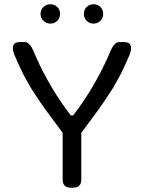

<svg xmlns="http://www.w3.org/2000/svg" viewBox="-20 -875 671 895"><path d="M72 -679H93Q106 -679 112 -673Q118 -667 121.5 -663Q125 -659 129 -651.5Q133 -644 135 -639Q137 -634 141.5 -624Q146 -614 148 -609Q215 -460 310 -337H321Q416 -460 483 -609Q485 -614 489.5 -624Q494 -634 496 -639Q498 -644 502 -651.5Q506 -659 509.5 -663Q513 -667 518 -672Q525 -679 538 -679H559Q591 -679 591 -651Q591 -637 585 -622Q579 -607 569 -585.5Q559 -564 551 -546.5Q543 -529 530.5 -507Q518 -485 510.5 -471.5Q503 -458 487 -434.5Q471 -411 464.5 -400.5Q458 -390 439 -364Q420 -338 414 -330Q369 -270 359 -256V-38Q359 0 320 0H311Q272 0 272 -38V-256Q262 -270 236.5 -304Q211 -338 192 -364Q173 -390 166.5 -400.5Q160 -411 144 -434.5Q128 -458 120.5 -471.5Q113 -485 100.5 -507Q88 -529 80 -546.5Q72 -564 62 -585.5Q52 -607 46 -622Q40 -637 40 -651Q40 -679 72 -679ZM215 -765Q196 -765 182.5 -778Q169 -791 169 -810.5Q169 -830 182.5 -842.5Q196 -855 215 -855Q234 -855 247 -842.5Q260 -830 260 -810.5Q260 -791 247 -778Q234 -765 215 -765ZM416 -765Q397 -765 384 -778Q371 -791 371 -810.5Q371 -830 384 -842.5Q397 -855 416 -855Q435 -855 448 -842.5Q461 -830 461 -810.5Q461 -791 448 -778Q435 -765 416 -765Z"/></svg>

Font: Merge One
Style: Regular
Weight: 400
Designer: Kosal Sen
Foundry: Philatype
Version: Version 1.001